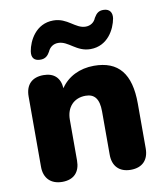

<svg xmlns="http://www.w3.org/2000/svg" viewBox="-85 -824 774 903"><g transform="rotate(-10 302.0 -372.5)"><path d="M140 9C196 9 225 -24 225 -78V-273C225 -332 261 -371 317 -371C359 -371 381 -346 381 -285V-78C381 -24 412 9 467 9C523 9 553 -24 553 -78V-292C553 -435 497 -503 380 -503C312 -503 254 -474 221 -424C218 -474 189 -501 139 -501C84 -501 53 -470 53 -414V-78C53 -24 85 9 140 9ZM135 -575C164 -573 176 -591 184 -605C193 -626 211 -638 233 -638C283 -638 311 -583 379 -583C461 -583 499 -656 508 -707C512 -735 499 -753 472 -754C447 -755 436 -744 424 -724C416 -703 397 -691 375 -691C325 -691 297 -746 229 -746C145 -746 108 -670 100 -622C95 -591 109 -576 135 -575Z"/></g></svg>

Font: SN Pro Heavy
Style: Regular
Weight: 800
Designer: Tobias Whetton
Foundry: Supernotes
Version: Version 1.001;Glyphs 3.2 (3249)